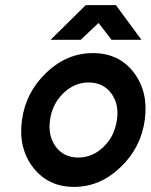

<svg xmlns="http://www.w3.org/2000/svg" viewBox="-20 -720 590 752"><path d="M178 -564H296L366 -630L417 -564H534L434 -700H316ZM327 -397Q384 -397 416 -354Q447 -312 438 -250Q433 -219 421 -193.5Q409 -168 387 -146Q343 -103 286 -103Q230 -103 198 -146Q167 -189 176 -250Q180 -281 193 -307Q206 -333 227 -354Q271 -397 327 -397ZM344 -512Q242 -512 162 -436Q81 -359 66 -250Q51 -141 109 -65Q168 12 270 12Q372 12 452 -65Q532 -141 547 -250Q562 -360 504 -436Q446 -512 344 -512Z"/></svg>

Font: Unageo
Style: SemiBold-Italic
Weight: 600
Designer: Richard Sepsi
Foundry: Richard Sepsi
Version: Version 2.000